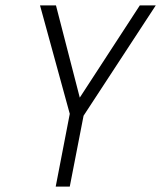

<svg xmlns="http://www.w3.org/2000/svg" viewBox="-20 -690 596 710"><path d="M186 0 238 -269 128 -670H187L275 -329L497 -670H556L289 -262L238 0Z"/></svg>

Font: Lode Dark
Style: Italic
Weight: 400
Italic angle: -11°
Monospace: yes
Designer: Belleve Invis
Foundry: Belleve Invis
Version: Version 29.2.0; ttfautohint (v1.8.3)